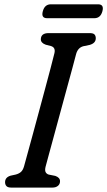

<svg xmlns="http://www.w3.org/2000/svg" viewBox="-20 -850 486 870"><path d="M186.5 -94.5Q182.5 -78 186.8 -70Q191 -62 200.5 -59L230.5 -53Q252 -45.5 252 -29Q252 -15.5 242.5 -7.8Q233 0 217.5 0H31.5Q15.5 0 9.2 -6.8Q3 -13.5 3 -24.5Q3 -46.5 28 -54L51 -59Q66 -63 75 -71Q84 -79 89 -96.5Q93.5 -113 103.8 -150.5Q114 -188 127.8 -238.2Q141.5 -288.5 156.2 -343.2Q171 -398 185 -450.2Q199 -502.5 210 -544Q221 -585.5 226.5 -608.5Q233 -635 210.5 -641.5L187 -647.5Q165 -655.5 165 -672Q165.5 -700 200.5 -700H386Q402.5 -700 408.2 -693.8Q414 -687.5 414 -676.5Q414 -654.5 386.5 -646.5L357.5 -640.5Q333 -634 325 -605.5Q319 -582.5 307.8 -540.8Q296.5 -499 282.2 -446.8Q268 -394.5 253 -339.5Q238 -284.5 224.5 -234.5Q211 -184.5 200.8 -147.5Q190.5 -110.5 186.5 -94.5ZM174 -799Q182.5 -830.5 210.5 -830.5H424.5Q452.5 -830.5 444 -799Q435.5 -767.5 407.5 -767.5H193.5Q165.5 -767.5 174 -799Z"/></svg>

Font: Fraunces 144pt SuperSoft
Style: Italic
Weight: 400
Italic angle: -16°
Version: Version 1.000;[b76b70a41]